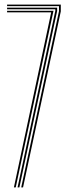

<svg xmlns="http://www.w3.org/2000/svg" viewBox="-20 -820 307 840"><path d="M72.8 0 238 -771V-793.2H11V-800H246V-770.2L80.8 0ZM40.8 0 204 -766H11V-772.8H214L48.8 0ZM56.8 0 222 -772.8V-779.5H11V-786.5H230V-772L64.8 0Z"/></svg>

Font: Big Shoulders Inline Text Thin Thin
Style: Regular
Weight: 250
Version: Version 2.002